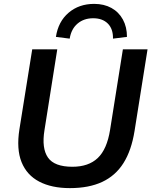

<svg xmlns="http://www.w3.org/2000/svg" viewBox="-20 -959 780 989"><path d="M340 10Q246 10 182 -23.5Q118 -57 91 -124Q64 -191 80 -293L146 -705H275L209 -288Q194 -195 227 -147.5Q260 -100 353 -100Q436 -100 483.5 -145Q531 -190 547 -290L613 -705H740L673 -284Q657 -184 616 -119Q575 -54 506.5 -22Q438 10 340 10ZM339 -760 268 -769Q280 -848 333.5 -893.5Q387 -939 465 -939Q516 -939 554 -918Q592 -897 613 -858.5Q634 -820 634 -769L562 -760Q563 -810 535.5 -837.5Q508 -865 460 -865Q412 -865 379.5 -837.5Q347 -810 339 -760Z"/></svg>

Font: Mulish ExtraLight
Style: Italic
Weight: 200
Italic angle: -9°
Designer: Vernon Adams
Foundry: Vernon Adams
Version: Version 3.603